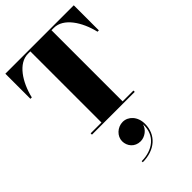

<svg xmlns="http://www.w3.org/2000/svg" viewBox="-328 -866 1380 1380"><g transform="rotate(-45 362.0 -176.0)"><path d="M145 -13.5V0H580V-13.5H470V-736.5H494.5C591.5 -736.5 666.5 -622 696.5 -495H710V-750H14.5V-495H28.5C58.5 -622 134 -736.5 230.5 -736.5H255V-13.5ZM264.5 186.5C264.5 236.5 300.5 281.5 359 281.5C403 281.5 447 248 457 206C463.5 325 372.5 387.5 263 387.5V398.5C387 398.5 470 325.5 470 214.5C470 140 421.5 91 366 91C311.5 91 264.5 136 264.5 186.5Z"/></g></svg>

Font: Bodoni* 16pt Fatface
Style: Regular
Weight: 900
Version: Version 2.3